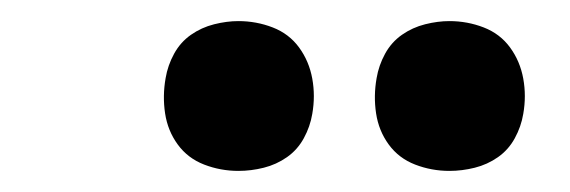

<svg xmlns="http://www.w3.org/2000/svg" viewBox="-20 -771 540 182"><path d="M406 -609Q389 -609 373.5 -615Q358 -621 348.5 -634Q339 -647 336.5 -663.5Q334 -680 337 -697Q339 -709 345 -720Q351 -731 361 -738Q371 -745 383 -748Q395 -751 406 -751Q423 -751 438.5 -745Q454 -739 463.5 -726Q473 -713 476 -696.5Q479 -680 476 -663Q474 -651 468 -640Q462 -629 452 -622Q442 -615 430 -612Q418 -609 406 -609ZM206 -609Q189 -609 173.5 -615Q158 -621 148.5 -634Q139 -647 136.5 -663.5Q134 -680 137 -697Q139 -709 145 -720Q151 -731 161 -738Q171 -745 183 -748Q195 -751 206 -751Q223 -751 238.5 -745Q254 -739 263.5 -726Q273 -713 276 -696.5Q279 -680 276 -663Q274 -651 268 -640Q262 -629 252 -622Q242 -615 230 -612Q218 -609 206 -609Z"/></svg>

Font: Iosevka Slab
Style: Bold Italic
Weight: 700
Italic angle: -9°
Monospace: yes
Designer: Belleve Invis
Foundry: Belleve Invis
Version: Version 11.1.0; ttfautohint (v1.8.3)